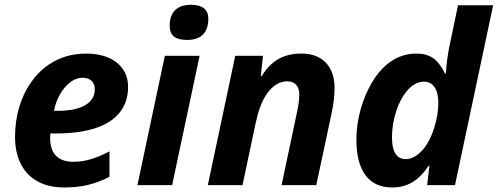

<svg xmlns="http://www.w3.org/2000/svg" viewBox="-20 -782 2103 811"><path d="M43.5 -204.1Q43.5 -269.5 61 -328.9Q78.6 -388.2 111.8 -435.3Q145 -482.4 189.9 -511.7Q257.3 -555.7 344.7 -555.7Q398.4 -555.7 438.2 -538.3Q478 -521 499.5 -489.3Q521 -457.5 521 -415Q521 -362.3 496.6 -322.5Q472.2 -282.7 424.3 -257.8Q347.7 -218.3 217.8 -218.3H192.4Q191.9 -212.4 191.9 -198.7Q191.9 -148.9 216.8 -123.8Q241.7 -98.6 290 -98.6Q326.2 -98.6 362.3 -109.1Q398.4 -119.6 442.4 -142.6V-35.2Q394.5 -10.7 350.1 -0.5Q305.7 9.8 250.5 9.8Q185.5 9.8 139.2 -15.6Q92.8 -41 68.1 -89.1Q43.5 -137.2 43.5 -204.1ZM380.4 -405.3Q380.4 -426.8 366.9 -440.2Q353.5 -453.6 328.1 -453.6Q302.2 -453.6 277.3 -435.1Q252.4 -416.5 233.9 -384.5Q215.3 -352.5 208 -314H225.1Q299.8 -314 340.1 -337.9Q380.4 -361.8 380.4 -405.3Z M676.3 -546.4H823.2L707 0H560.5ZM696.8 -672.4Q696.8 -716.3 719.5 -739Q742.2 -761.7 786.6 -761.7Q823.2 -761.7 841.6 -746.8Q859.9 -731.9 859.9 -703.1Q859.9 -658.7 837.2 -636Q814.5 -613.3 770.5 -613.3Q732.4 -613.3 714.6 -627.9Q696.8 -642.6 696.8 -672.4Z M973.6 -546.4H1090.8L1081.5 -460H1085Q1115.7 -509.8 1156.2 -532.7Q1196.8 -555.7 1252.9 -555.7Q1319.8 -555.7 1356.4 -517.1Q1393.1 -478.5 1393.1 -409.7Q1393.1 -362.3 1380.9 -304.7L1315.9 0H1169.4L1235.4 -312.5Q1244.1 -353 1244.1 -383.8Q1244.1 -410.2 1230.5 -424.3Q1216.8 -438.5 1192.9 -438.5Q1166.5 -438.5 1143.3 -422.6Q1120.1 -406.7 1101.6 -377Q1075.2 -335.4 1059.1 -258.8L1004.4 0H857.9Z M1485.4 -192.9Q1485.4 -254.9 1502.9 -318.8Q1519.5 -377.9 1547.9 -428Q1576.2 -478 1612.3 -508.3Q1668.5 -555.7 1738.3 -555.7Q1781.2 -555.7 1808.6 -537.1Q1835.9 -518.6 1859.9 -471.7H1863.3Q1867.2 -533.7 1879.4 -591.8L1914.6 -759.8H2063L1901.9 0H1784.2L1793.9 -82H1790.5Q1758.8 -34.2 1721.7 -12.2Q1684.6 9.8 1636.7 9.8Q1562 9.8 1523.7 -42Q1485.4 -93.8 1485.4 -192.9ZM1784.2 -174.3Q1803.7 -207 1814 -242.2Q1831.5 -297.4 1831.5 -347.2Q1831.5 -390.1 1815.7 -413.6Q1799.8 -437 1770.5 -437Q1750 -437 1731 -425.8Q1711.9 -414.6 1695.3 -393.6Q1670.9 -362.8 1654.8 -316.4Q1635.7 -259.3 1635.7 -201.7Q1635.7 -109.9 1694.3 -109.9Q1717.8 -109.9 1741.5 -127Q1765.1 -144 1784.2 -174.3Z"/></svg>

Font: Viking Open Sans
Style: Bold Italic
Weight: 700
Italic angle: -12°
Foundry: Ascender Corporation
Version: Version 2.000